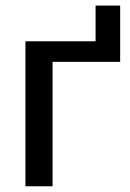

<svg xmlns="http://www.w3.org/2000/svg" viewBox="-20 -652 454 672"><path d="M400.5 -632.5V-435.5H164V0H69V-507.5H314.5V-632.5Z"/></svg>

Font: Lato Medium
Style: Regular
Weight: 500
Designer: Lukasz Dziedzic
Foundry: tyPoland Lukasz Dziedzic
Version: Version 2.006; 2014-01-15